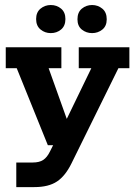

<svg xmlns="http://www.w3.org/2000/svg" viewBox="-20 -593 552 784"><path d="M120.1 171H46.5V70.6H113Q140.9 70.6 156.6 60Q172.4 49.4 183.8 26L215.3 -36.7L244.3 0H175.4L48.3 -314.5H3.5V-400H230.6V-314.5H178.6L259.6 -88.1L240.7 -82.9L352.9 -314.5H301.6V-400H508.3V-314.5H463.5L271.8 74.4Q246.8 125.4 212.5 148.2Q178.2 171 120.1 171ZM187.3 -457.8Q163.4 -457.8 145.5 -472.6Q127.5 -487.4 127.5 -515.2Q127.5 -542.9 145.5 -557.7Q163.4 -572.5 187.3 -572.5Q211.9 -572.5 229.5 -557.7Q247.1 -542.9 247.1 -515.2Q247.1 -487.4 229.5 -472.6Q211.9 -457.8 187.3 -457.8ZM356 -457.8Q332.2 -457.8 314.2 -472.2Q296.3 -486.6 296.3 -514.3Q296.3 -542.8 314.2 -557.7Q332.2 -572.5 356 -572.5Q379.9 -572.5 397.8 -557.7Q415.8 -542.8 415.8 -514.3Q415.8 -486.6 397.8 -472.2Q379.9 -457.8 356 -457.8Z"/></svg>

Font: Rokkitt SemiBold
Style: Regular
Weight: 600
Designer: Vernon Adams
Foundry: Vernon Adams
Version: Version 3.103